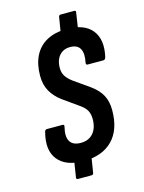

<svg xmlns="http://www.w3.org/2000/svg" viewBox="-124 -815 731 976"><g transform="rotate(-15 242.0 -327.0)"><path d="M213.6 8Q121.1 8 79.9 -43.2Q38.8 -94.4 62.8 -185.7Q65.4 -197.7 74.7 -197.7H157.2Q167.8 -197.7 164.8 -186.1Q152.4 -136.4 167.6 -110.8Q182.9 -85.1 224.6 -85.1Q253 -85.1 272.9 -97.8Q292.8 -110.6 303.1 -133.4Q313.4 -156.3 313.4 -186.6Q313.4 -212.7 304 -230.6Q294.6 -248.5 272.5 -264.4L186.2 -325.7Q149.8 -352.7 130.8 -387Q111.8 -421.3 111.8 -467.3Q111.8 -529 134 -572.8Q156.2 -616.6 199.1 -639.8Q242.1 -663 303 -663Q396.9 -663 436.7 -612.5Q476.4 -562 456.4 -473.9Q452 -460.9 443.9 -460.9H360.4Q350.2 -460.9 352.6 -473.5Q362.4 -520 348.5 -544.9Q334.5 -569.9 296.6 -569.9Q272 -569.9 254.5 -558.6Q237.1 -547.2 228 -527.3Q218.8 -507.3 218.8 -480.6Q218.8 -455.6 229.6 -438.3Q240.3 -421.1 262.1 -404.3L348.6 -343.3Q386 -315.9 403.4 -283.4Q420.8 -250.9 420.8 -204.9Q420.8 -102 366.5 -47Q312.1 8 213.6 8ZM162.2 88.2Q152.8 88.2 154.2 78.8L167.2 -4.2L258.5 -8.6L244.5 78.8Q243.1 88.2 233.1 88.2ZM268.8 -647.2 282.8 -732.6Q284.8 -742 293.2 -742H364.5Q374.5 -742 372.5 -732.6L359.1 -644.6Z"/></g></svg>

Font: Sofia Sans Condensed
Style: Italic
Weight: 400
Italic angle: -9°
Designer: Botio Nikoltchev, Ani Petrova
Foundry: lettersoup
Version: Version 4.101